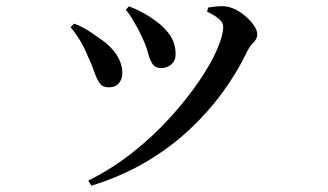

<svg xmlns="http://www.w3.org/2000/svg" viewBox="-20 -537 1040 609"><path d="M379 -506 389 -517Q412 -508 431 -498Q450 -488 469 -474Q499 -454 518 -427Q537 -400 537 -365Q537 -344 523 -332.5Q509 -321 492 -321Q473 -321 464 -334Q455 -347 449.5 -369Q444 -391 431 -418Q425 -432 416 -448.5Q407 -465 397.5 -480.5Q388 -496 379 -506ZM270 52 260 36Q336 -2 401.5 -54Q467 -106 519.5 -164Q572 -222 610 -277.5Q648 -333 668 -379Q688 -425 688 -452Q688 -465 675 -476.5Q662 -488 637 -500L640 -513Q651 -515 665.5 -516.5Q680 -518 692 -517Q709 -516 727.5 -506.5Q746 -497 761.5 -483Q777 -469 786.5 -454.5Q796 -440 796 -428Q796 -414 783.5 -401.5Q771 -389 763 -372Q733 -309 687 -245.5Q641 -182 580 -125Q519 -68 441.5 -22.5Q364 23 270 52ZM204 -451 215 -462Q237 -454 256.5 -442Q276 -430 289 -420Q327 -396 347.5 -366.5Q368 -337 368 -305Q368 -286 357 -273Q346 -260 324 -260Q305 -260 295.5 -274Q286 -288 278.5 -310.5Q271 -333 258 -360Q246 -389 232.5 -411Q219 -433 204 -451Z"/></svg>

Font: Early Summer Mincho SemiBold
Style: Regular
Weight: 600
Designer: GuiWonder
Version: Version 1.002